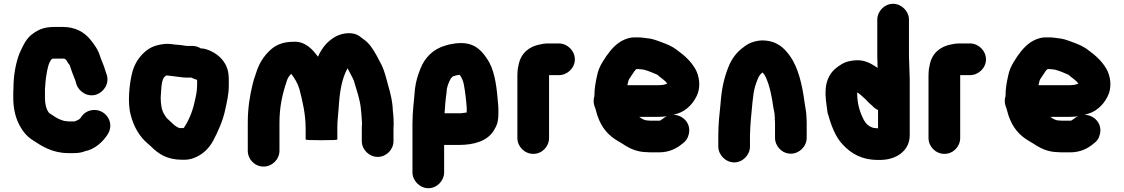

<svg xmlns="http://www.w3.org/2000/svg" viewBox="-20 -777 5923 1012"><path d="M426 21C427 21 427 21 428 20C480 10 522 -29 547 -68C589 -132 533 -209 462 -196C435 -191 417 -176 403 -153C395 -145 385 -142 373 -137H340C339 -137 337 -137 335 -138C327 -138 320 -139 314 -141L302 -145C280 -152 261 -168 241 -180C240 -181 238 -182 237 -184C224 -201 217 -229 217 -259V-307C219 -330 220 -356 224 -378C229 -409 235 -448 254 -467C259 -468 263 -468 267 -468H319C321 -467 323 -465 326 -464C335 -454 337 -444 348 -433C356 -405 367 -378 377 -353L383 -332C395 -297 439 -262 489 -279C524 -291 559 -334 542 -385L535 -405C529 -430 515 -456 507 -482C497 -516 474 -547 454 -571C424 -607 377 -635 312 -635H267C205 -635 175 -617 141 -590C114 -566 98 -529 82 -494C63 -444 51 -380 51 -313C50 -303 50 -293 50 -283V-258C50 -211 60 -166 75 -133C92 -96 116 -61 150 -40C201 -6 257 30 340 30H370C391 30 410 27 426 21Z M1019 -356V-330C1019 -293 1012 -268 1005 -237C994 -187 974 -140 949 -103H948C947 -102 947 -102 946 -102H926C900 -111 884 -133 865 -149C857 -155 852 -164 846 -174C832 -195 827 -228 827 -263C831 -301 827 -360 853 -377C853 -378 853 -378 854 -378C857 -379 859 -379 862 -379H863C870 -378 878 -377 888 -376C912 -374 939 -368 963 -368H989C999 -363 1007 -359 1019 -356ZM856 -546C807 -542 773 -530 744 -504C713 -477 689 -441 677 -395C662 -337 651 -236 669 -171C685 -108 716 -56 759 -20L775 -6C816 35 860 65 941 65C962 66 981 63 996 58C1045 41 1080 8 1104 -36C1129 -84 1156 -142 1168 -203C1176 -241 1186 -280 1186 -326V-350C1186 -359 1186 -368 1185 -376C1182 -441 1140 -485 1093 -507C1078 -514 1059 -522 1038 -522C1024 -531 1009 -535 993 -535H963C962 -535 960 -535 957 -536C940 -539 920 -541 903 -542C887 -544 878 -546 856 -546Z M1453 17V-131C1453 -214 1469 -283 1490 -345C1495 -364 1503 -376 1515 -388C1535 -361 1548 -340 1558 -308C1574 -246 1591 -177 1591 -100V-42C1591 -39 1619 -38 1674 -38C1730 -38 1758 -39 1758 -42V-102C1758 -143 1761 -152 1765 -207C1770 -291 1781 -362 1812 -417C1823 -394 1835 -376 1845 -352C1851 -335 1863 -290 1868 -275L1874 -251C1880 -228 1883 -201 1885 -175L1887 -145C1888 -137 1888 -130 1888 -124C1887 -115 1887 -106 1887 -97V-33C1887 12 1926 50 1971 50C2016 50 2054 12 2054 -33V-97C2054 -104 2054 -111 2055 -120C2055 -142 2054 -168 2051 -189L2049 -219C2043 -274 2030 -311 2017 -360C2007 -398 1997 -427 1980 -456C1962 -491 1942 -528 1917 -553C1906 -564 1889 -575 1875 -586C1842 -611 1786 -604 1750 -585C1707 -561 1677 -526 1656 -478C1628 -516 1590 -559 1530 -557C1468 -557 1430 -539 1398 -507C1367 -476 1345 -441 1330 -393L1325 -378C1321 -368 1317 -354 1312 -335C1297 -274 1286 -208 1286 -131V17C1286 63 1323 101 1369 101C1415 101 1453 63 1453 17Z M2400 -382C2401 -382 2402 -382 2403 -383C2413 -369 2421 -352 2425 -331C2432 -293 2437 -251 2440 -209V-184C2431 -183 2419 -181 2410 -180H2323C2324 -188 2324 -195 2325 -202L2327 -232C2328 -251 2332 -273 2334 -292C2334 -320 2346 -343 2356 -363C2359 -366 2366 -376 2372 -376C2381 -378 2389 -382 2400 -382ZM2238 215C2283 215 2321 176 2321 131V-13H2398C2482 -13 2549 -35 2582 -88C2599 -115 2607 -136 2607 -180C2607 -197 2607 -211 2606 -222C2599 -308 2591 -388 2559 -448C2529 -499 2491 -550 2411 -550C2389 -550 2368 -547 2350 -543L2328 -537C2264 -519 2219 -474 2196 -415C2183 -382 2172 -350 2167 -307C2163 -249 2154 -192 2154 -126V131C2154 176 2193 215 2238 215Z M2874 -50V-381H2926C2971 -381 3010 -419 3010 -464C3010 -509 2971 -548 2926 -548H2864C2853 -548 2841 -546 2827 -543C2768 -532 2726 -496 2714 -438L2709 -413C2708 -403 2707 -391 2707 -376V-50C2707 -4 2745 34 2791 34C2837 34 2874 -4 2874 -50Z M3373 -410C3374 -410 3375 -410 3376 -409C3400 -403 3423 -392 3445 -383C3462 -366 3484 -356 3497 -336C3487 -333 3478 -329 3467 -329C3460 -328 3453 -328 3445 -328H3287L3289 -338C3292 -350 3292 -354 3298 -363L3314 -387C3319 -395 3327 -408 3335 -413H3341C3351 -413 3363 -411 3373 -410ZM3495 -164 3483 -158C3476 -152 3470 -149 3462 -143C3461 -143 3461 -143 3461 -142C3458 -141 3455 -141 3453 -141H3412C3409 -141 3403 -141 3396 -142C3374 -142 3363 -152 3349 -161H3445C3463 -161 3479 -162 3495 -164ZM3529 -172 3550 -178C3601 -193 3642 -239 3659 -288C3672 -330 3665 -375 3647 -410C3623 -453 3589 -484 3550 -512C3524 -533 3496 -544 3463 -556C3438 -565 3417 -574 3386 -576L3372 -578C3363 -579 3353 -580 3344 -580H3324C3307 -580 3290 -576 3273 -569C3230 -551 3201 -517 3175 -480L3157 -452C3142 -428 3132 -405 3126 -374C3119 -341 3113 -311 3113 -271C3110 -262 3109 -254 3109 -245C3109 -232 3112 -219 3118 -206C3122 -193 3125 -182 3128 -170C3151 -102 3187 -61 3245 -29L3263 -18C3268 -15 3272 -12 3277 -9C3306 9 3344 25 3391 25C3400 26 3407 26 3412 26H3454C3508 26 3547 5 3576 -19C3595 -32 3606 -49 3611 -72C3623 -128 3579 -171 3529 -172Z M3850 79C3895 79 3933 40 3933 -5V-63C3933 -89 3936 -127 3938 -152C3944 -204 3947 -278 3960 -322C3970 -350 3977 -380 3999 -395C4007 -387 4013 -378 4018 -366C4037 -324 4049 -265 4056 -211C4059 -195 4063 -183 4063 -169C4064 -163 4064 -155 4064 -146C4065 -137 4065 -130 4065 -123V-51C4065 -5 4103 33 4148 33C4193 33 4232 -5 4232 -51V-123C4232 -132 4232 -141 4231 -152C4231 -186 4225 -205 4221 -235C4209 -328 4188 -419 4145 -480C4113 -526 4072 -564 3996 -564C3956 -562 3924 -549 3900 -529C3862 -502 3835 -466 3817 -418C3796 -364 3783 -305 3778 -232C3772 -175 3766 -122 3766 -63V-5C3766 40 3805 79 3850 79Z M4772 -453C4771 -469 4771 -484 4771 -497V-673C4771 -718 4732 -757 4687 -757C4642 -757 4604 -718 4604 -673V-497C4604 -482 4604 -465 4605 -448C4605 -438 4605 -428 4606 -419L4594 -427C4567 -445 4531 -463 4488 -459C4448 -456 4426 -447 4398 -427C4347 -391 4324 -338 4333 -251C4337 -224 4338 -206 4342 -183C4359 -121 4383 -54 4423 -14C4466 32 4521 66 4609 66C4620 66 4630 66 4639 65C4712 59 4775 13 4775 -64V-362C4775 -391 4772 -422 4772 -453ZM4608 -197V-101C4603 -101 4597 -101 4592 -102C4588 -102 4584 -103 4580 -104C4559 -111 4545 -124 4534 -143C4513 -184 4498 -227 4498 -288V-290C4515 -281 4528 -265 4542 -254L4555 -240C4560 -235 4567 -228 4576 -221L4587 -210C4593 -205 4600 -200 4608 -197Z M5041 -50V-381H5093C5138 -381 5177 -419 5177 -464C5177 -509 5138 -548 5093 -548H5031C5020 -548 5008 -546 4994 -543C4935 -532 4893 -496 4881 -438L4876 -413C4875 -403 4874 -391 4874 -376V-50C4874 -4 4912 34 4958 34C5004 34 5041 -4 5041 -50Z M5540 -410C5541 -410 5542 -410 5543 -409C5567 -403 5590 -392 5612 -383C5629 -366 5651 -356 5664 -336C5654 -333 5645 -329 5634 -329C5627 -328 5620 -328 5612 -328H5454L5456 -338C5459 -350 5459 -354 5465 -363L5481 -387C5486 -395 5494 -408 5502 -413H5508C5518 -413 5530 -411 5540 -410ZM5662 -164 5650 -158C5643 -152 5637 -149 5629 -143C5628 -143 5628 -143 5628 -142C5625 -141 5622 -141 5620 -141H5579C5576 -141 5570 -141 5563 -142C5541 -142 5530 -152 5516 -161H5612C5630 -161 5646 -162 5662 -164ZM5696 -172 5717 -178C5768 -193 5809 -239 5826 -288C5839 -330 5832 -375 5814 -410C5790 -453 5756 -484 5717 -512C5691 -533 5663 -544 5630 -556C5605 -565 5584 -574 5553 -576L5539 -578C5530 -579 5520 -580 5511 -580H5491C5474 -580 5457 -576 5440 -569C5397 -551 5368 -517 5342 -480L5324 -452C5309 -428 5299 -405 5293 -374C5286 -341 5280 -311 5280 -271C5277 -262 5276 -254 5276 -245C5276 -232 5279 -219 5285 -206C5289 -193 5292 -182 5295 -170C5318 -102 5354 -61 5412 -29L5430 -18C5435 -15 5439 -12 5444 -9C5473 9 5511 25 5558 25C5567 26 5574 26 5579 26H5621C5675 26 5714 5 5743 -19C5762 -32 5773 -49 5778 -72C5790 -128 5746 -171 5696 -172Z"/></svg>

Font: Blanket
Style: Blk
Weight: 900
Foundry: Cannot Into Space Fonts
Version: Version 0.9